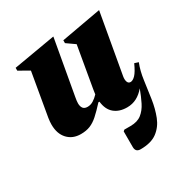

<svg xmlns="http://www.w3.org/2000/svg" viewBox="-162 -594 895 938"><g transform="rotate(-30 286.0 -125.0)"><path d="M148 10Q102 10 74 -20Q46 -50 46 -102Q46 -118 49 -138L91 -381L33 -414V-430L266 -470H269L214 -161Q210 -140 210 -127Q210 -110 217.5 -99.5Q225 -89 243 -89Q260 -89 275.5 -98.5Q291 -108 305 -123Q307 -136 309 -150L349 -381L302 -414V-430L524 -470H527L467 -131Q464 -113 468.5 -101Q473 -89 485 -89Q498 -89 513 -104.5Q528 -120 546 -160L568 -153Q552 -113 545.5 -64Q539 -15 531.5 35Q524 85 507.5 127Q491 169 457 194.5Q423 220 363 220Q335 220 335 191V103L342 97H377Q416 97 439.5 78.5Q463 60 478.5 29Q494 -2 508 -40Q488 -16 463.5 -3Q439 10 409 10Q365 10 337.5 -13Q310 -36 305 -82H299Q268 -48 245.5 -28Q223 -8 200.5 1Q178 10 148 10Z"/></g></svg>

Font: Spectral ExtraBold
Style: Italic
Weight: 800
Italic angle: -10°
Designer: Jean-Baptiste Levee
Foundry: Production Type
Version: Version 2.001